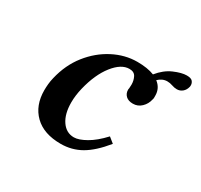

<svg xmlns="http://www.w3.org/2000/svg" viewBox="-114 -645 838 802"><g transform="rotate(30 305.0 -243.5)"><path d="M567 -428Q555 -428 542.5 -432.5Q530 -437 517 -437Q505 -437 494 -432Q483 -427 474 -418Q503 -396 503 -360Q503 -355 503 -350Q503 -345 501 -340Q496 -317 479 -300.5Q462 -284 438 -284Q416 -284 404 -295.5Q392 -307 392 -325Q392 -329 393 -331Q393 -336 393.5 -341Q394 -346 394 -350Q394 -370 385.5 -386.5Q377 -403 354 -403Q315 -403 278 -356Q241 -309 222 -231Q213 -194 213 -160Q213 -105 235.5 -72Q258 -39 295 -39Q318 -39 352.5 -58.5Q387 -78 424 -118L450 -97Q403 -39 358.5 -13.5Q314 12 261 12Q179 12 134.5 -31.5Q90 -75 90 -148Q90 -162 91.5 -178Q93 -194 97 -210Q114 -282 155.5 -334.5Q197 -387 253 -416Q309 -445 368 -445Q417 -445 450 -432Q479 -468 515 -483.5Q551 -499 575 -499Q596 -499 603 -490.5Q610 -482 610 -472Q610 -465 609 -463Q605 -447 593.5 -437.5Q582 -428 567 -428Z"/></g></svg>

Font: Libertinus Serif SemiBold
Style: Italic
Weight: 600
Italic angle: -11.5°
Designer: Philipp H. Poll, Khaled Hosny
Foundry: Caleb Maclennan
Version: Version 7.051;RELEASE